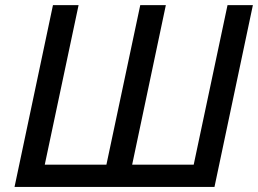

<svg xmlns="http://www.w3.org/2000/svg" viewBox="-20 -734 1013 754"><path d="M37.1 0 188 -713.9H288.6L155.8 -87.4H397.9L530.8 -713.9H631.3L499 -87.4H740.7L873.5 -713.9H973.1L822.3 0Z"/></svg>

Font: Open Sans Medium
Style: Italic
Weight: 500
Italic angle: -12°
Designer: Monotype Design Team
Foundry: Monotype Imaging Inc.
Version: Version 3.000